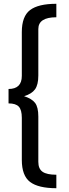

<svg xmlns="http://www.w3.org/2000/svg" viewBox="-20 -856 362 1012"><path d="M277 136Q182 136 138.5 103Q95 70 95 -13V-235Q95 -277 79 -294Q63 -311 25 -311V-387Q95 -387 95 -456V-687Q95 -770 138.5 -803Q182 -836 277 -836V-765Q182 -765 182 -703V-458Q182 -409 164.5 -385Q147 -361 107 -349Q148 -336 165 -313.5Q182 -291 182 -242V-3Q182 34 204.5 49.5Q227 65 277 65Z"/></svg>

Font: Trujillo
Style: Regular
Weight: 400
Designer: Fira Sans original fonts by bBox Type GmbH, Carrois Corporate GbR, & Edenspiekermann AG / Changes by Cristiano Sobral
Foundry: Fira Sans original fonts by bBox Type GmbH, Carrois Corporate GbR, & Edenspiekermann AG / Changes by Cristiano Sobral
Version: Version 4.301;October 17, 2021;FontCreator 14.0.0.2814 64-bi